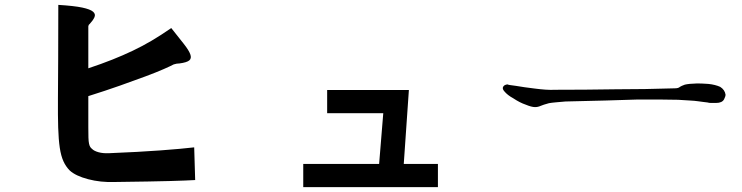

<svg xmlns="http://www.w3.org/2000/svg" viewBox="-20 -711 3040 787"><path d="M450 35Q392 37 341 23.5Q290 10 266 -12Q250 -28 240 -50Q230 -72 225 -105.5Q220 -139 218.5 -188Q217 -237 217.5 -307.5Q218 -378 218.5 -472Q219 -566 219 -691Q284 -687 317 -680Q350 -673 361.5 -663Q373 -653 367 -640Q361 -627 347 -612Q343 -610 342 -603V-431Q396 -449 440 -466.5Q484 -484 524 -503Q564 -522 602 -544.5Q640 -567 682 -596Q713 -557 733.5 -531Q754 -505 760 -488.5Q766 -472 756 -463.5Q746 -455 716 -451Q704 -451 692 -447Q681 -441 651.5 -428Q622 -415 576.5 -398Q531 -381 471.5 -360Q412 -339 342 -317V-190Q342 -163 342.5 -147Q343 -131 345 -122Q347 -113 350 -108.5Q353 -104 358 -100Q366 -92 384 -87Q402 -82 426 -83Q550 -88 637.5 -94.5Q725 -101 776 -107L780 27Q761 28 737.5 29Q714 30 677 31Q640 32 585.5 33Q531 34 450 35Z M1223 56V-39H1534L1551 -247H1321V-342H1656L1635 -39H1775V56Z M2954 -323Q2954 -316 2948 -304Q2940 -289 2915 -289Q2903 -289 2894.5 -289Q2886 -289 2880 -291Q2873 -292 2863.5 -293Q2854 -294 2841 -296Q2828 -298 2807.5 -299Q2787 -300 2759 -302Q2730 -303 2688.5 -303Q2647 -303 2591 -303Q2535 -301 2462 -299Q2389 -297 2298 -295Q2275 -293 2258 -291.5Q2241 -290 2230 -288Q2218 -285 2209.5 -282Q2201 -279 2196 -277Q2185 -272 2173 -272Q2159 -272 2135 -282Q2111 -290 2084 -308Q2060 -321 2047 -337Q2034 -352 2049 -362Q2055 -365 2061 -365Q2061 -363 2095 -359Q2111 -356 2130 -353.5Q2149 -351 2172 -348Q2195 -345 2216 -343.5Q2237 -342 2257 -343Q2318 -343 2379 -343.5Q2440 -344 2502 -345Q2563 -345 2624 -346Q2685 -347 2746 -349Q2761 -349 2767 -355Q2770 -357 2774.5 -359Q2779 -361 2787 -364Q2803 -368 2838 -369Q2847 -369 2858.5 -368.5Q2870 -368 2884 -367Q2912 -364 2932 -355Q2951 -343 2954 -323Z"/></svg>

Font: D2Coding
Style: Bold
Weight: 700
Monospace: yes
Designer: Yong-Rak Park; Jeong-Hwan Yoon; Sang-Min Lee;
Foundry: NHN Corporation
Version: Version 1.3.2; Build 20180524